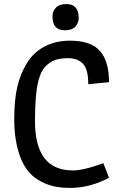

<svg xmlns="http://www.w3.org/2000/svg" viewBox="-20 -912 582 944"><path d="M324 -712Q428 -712 472 -661Q516 -610 516 -508L414 -498Q414 -571 388 -598.5Q362 -626 313.5 -626Q265 -626 236.5 -610.5Q208 -595 191.5 -570Q175 -545 166 -503Q152 -438 152 -317Q152 -196 198 -135Q244 -74 340 -74Q385 -74 466 -102Q485 -109 488 -110L516 -38Q423 12 322 12Q254 12 204 -9Q154 -30 125 -62.5Q96 -95 78 -144Q50 -224 50 -322.5Q50 -421 65 -484.5Q80 -548 111.5 -600.5Q143 -653 197.5 -682.5Q252 -712 324 -712ZM306 -892Q367 -892 367 -824Q367 -799 350.5 -781Q334 -763 299 -763Q238 -763 238 -831Q238 -856 254.5 -874Q271 -892 306 -892Z"/></svg>

Font: Magra
Style: Regular
Weight: 400
Designer: Viviana Monsalve
Foundry: Viviana Monsalve
Version: Version 1.001